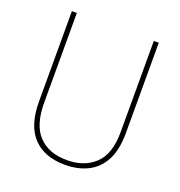

<svg xmlns="http://www.w3.org/2000/svg" viewBox="-130 -825 890 947"><g transform="rotate(20 314.5 -352.0)"><path d="M543 -239Q543 -151 513.5 -96Q484 -41 432 -15.5Q380 10 314 10Q205 10 146 -52.5Q87 -115 87 -240V-714H113V-243Q113 -126 166 -70.5Q219 -15 315 -15Q405 -15 461 -67.5Q517 -120 517 -236V-714H543Z"/></g></svg>

Font: Noto Sans Lao UI SemCond Thin
Style: Regular
Weight: 100
Width: 4
Designer: Monotype Design Team
Foundry: Monotype Imaging Inc.
Version: Version 2.000; ttfautohint (v1.8.4.7-5d5b)